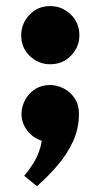

<svg xmlns="http://www.w3.org/2000/svg" viewBox="-20 -470 339 647"><path d="M104.5 157.5 61.5 122.5Q79.5 101.5 96.8 72.5Q114 43.5 121 4.5Q90.5 -5.5 71.5 -30.5Q52.5 -55.5 52.5 -86Q52.5 -110 64.2 -132.5Q76 -155 97.8 -169.2Q119.5 -183.5 149 -183.5Q172 -183.5 194.2 -172.2Q216.5 -161 231.2 -139.5Q246 -118 246 -86.5Q246 -36.5 225.8 7Q205.5 50.5 173.2 88Q141 125.5 104.5 157.5ZM149 -253.5Q110 -253.5 80.8 -281Q51.5 -308.5 51.5 -351Q51.5 -390.5 79.2 -420Q107 -449.5 149 -449.5Q189 -449.5 218.2 -421.5Q247.5 -393.5 247.5 -351Q247.5 -312.5 219.8 -283Q192 -253.5 149 -253.5Z"/></svg>

Font: Lucymar Sans ExtraBold
Style: Regular
Weight: 800
Foundry: The League of Moveable Type (original font) / Main changes by Cristiano Sobral with portions from Mirco Monsees
Version: Version 2.001;August 30, 2020;FontCreator 13.0.0.2681 64-bit